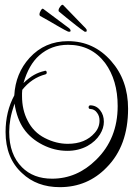

<svg xmlns="http://www.w3.org/2000/svg" viewBox="-20 -714 557 793"><path d="M333 -583Q332 -583 330.5 -583Q329 -583 327 -585Q316 -592 295 -608.5Q274 -625 253 -642Q232 -659 224 -666Q221 -668 222 -673Q223 -680 230 -688.5Q237 -697 241 -693L334 -597Q339 -591 338 -589Q339 -582 333 -583ZM267 -583Q266 -583 264 -583Q262 -583 260 -584Q249 -589 225.5 -602.5Q202 -616 179 -629.5Q156 -643 146 -648Q143 -650 143 -654Q143 -662 149 -671.5Q155 -681 159 -677L266 -597Q271 -592 271 -590Q273 -583 267 -583ZM227 59Q132 59 71 1Q3 -61 3 -169Q3 -253 39 -320Q44 -411 102 -475Q165 -544 261 -544Q367 -544 439 -462Q509 -383 509 -265Q509 -112 421 -23Q342 59 227 59ZM195 24Q298 24 377 -54Q466 -141 466 -276Q466 -383 414 -454Q357 -529 261 -529Q192 -529 142 -485Q99 -447 77 -371Q100 -393 120.5 -404.5Q141 -416 164 -421L166 -422Q173 -422 173 -414Q173 -409 168 -407Q111 -392 72 -343L71 -329V-317Q71 -260 94 -216Q118 -168 165 -144Q212 -120 260 -120Q332 -120 371 -165Q391 -187 391 -216Q391 -235 381 -248Q371 -263 353 -264Q346 -264 346 -271Q346 -279 354 -279Q379 -278 394 -258Q409 -239 409 -211Q409 -185 393 -159Q375 -130 341 -111Q304 -91 258 -91Q205 -91 156 -116Q107 -141 78.5 -181.5Q50 -222 40 -286Q28 -251 23 -223.5Q18 -196 18 -169Q18 -76 71 -23Q118 24 195 24ZM267 -583Q266 -583 264 -583Q262 -583 260 -584Q249 -589 225.5 -602.5Q202 -616 179 -629.5Q156 -643 146 -648Q143 -650 143 -654Q143 -662 149 -671.5Q155 -681 159 -677L266 -597Q271 -592 271 -590Q273 -583 267 -583Z"/></svg>

Font: Puppies Play
Style: Regular
Weight: 400
Designer: Robert E. Leuschke
Foundry: Robert E. Leuschke
Version: Version 1.010; ttfautohint (v1.8.3)